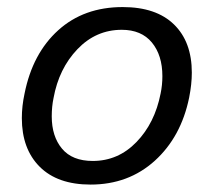

<svg xmlns="http://www.w3.org/2000/svg" viewBox="-20 -506 599 538"><path d="M41.2 -175Q41.2 -208.8 48.8 -243.8Q71.2 -356.2 143.1 -421.2Q215 -486.2 323.8 -486.2Q417.5 -486.2 467.5 -437.5Q517.5 -388.8 517.5 -302.5Q517.5 -270 510 -232.5Q487.5 -122.5 413.8 -55.6Q340 11.2 233.8 11.2Q141.2 11.2 91.2 -38.8Q41.2 -88.8 41.2 -175ZM130 -231.2Q125 -207.5 125 -180Q125 -123.8 153.8 -89.4Q182.5 -55 240 -55Q311.2 -55 362.5 -108.1Q413.8 -161.2 430 -243.8Q435 -267.5 435 -292.5Q435 -351.2 405.6 -386.9Q376.2 -422.5 321.2 -422.5Q248.8 -422.5 196.9 -368.1Q145 -313.8 130 -231.2Z"/></svg>

Font: Cambay
Style: Italic
Weight: 400
Italic angle: -11°
Designer: Pooja Saxena
Foundry: Pooja Saxena
Version: Version 1.019;PS 001.019;hotconv 1.0.70;makeotf.lib2.5.58329